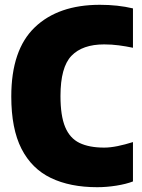

<svg xmlns="http://www.w3.org/2000/svg" viewBox="-20 -770 591 800"><path d="M385 10Q272 10 192 -28.5Q112 -67 69.5 -150.2Q27 -233.5 27 -368Q27 -562.5 125 -656.2Q223 -750 396 -750Q471 -750 534 -735V-571Q505.5 -577 475.5 -581Q445.5 -585 414 -585Q323.5 -585 277.8 -537.5Q232 -490 232 -370Q232 -287.5 251.5 -240.8Q271 -194 311.2 -174.5Q351.5 -155 414 -155Q439 -155 469.8 -161.2Q500.5 -167.5 534 -178V-14Q505.5 -3 464.8 3.5Q424 10 385 10Z"/></svg>

Font: Encode Sans Condensed Black
Style: Regular
Weight: 900
Width: 3
Designer: Multiple Designers
Foundry: Impallari Type
Version: Version 3.000; ttfautohint (v1.8.3) -l 8 -r 50 -G 200 -x 14 